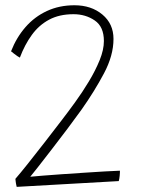

<svg xmlns="http://www.w3.org/2000/svg" viewBox="-20 -702 538 730"><path d="M436 -53Q436 -49.5 435.8 -44.2Q435.5 -39 435 -33.2Q434.5 -27.5 433.5 -22.2Q432.5 -17 431.5 -13.5L43.5 8.5Q42.5 4.5 41.8 1Q41 -2.5 40.5 -5.8Q40 -9 39.5 -13Q39 -17 38.5 -22Q56 -42 85.5 -79Q115 -116 149 -159.8Q183 -203.5 213.5 -243.5Q237 -274 265 -312.5Q293 -351 318 -392.5Q343 -434 359 -473.5Q375 -513 375 -546Q375 -600.5 340.2 -624.2Q305.5 -648 259.5 -648Q205.5 -648 166.8 -627.2Q128 -606.5 101 -569.2Q74 -532 55.5 -483Q52.5 -484.5 46.2 -488.5Q40 -492.5 33.5 -497.8Q27 -503 22 -507Q42.5 -559.5 77 -599Q111.5 -638.5 158.5 -660.2Q205.5 -682 263 -682Q327 -682 369.2 -646.8Q411.5 -611.5 411.5 -554Q411.5 -491 375.2 -422.8Q339 -354.5 289.5 -284.5Q267 -253 236.5 -212.5Q206 -172 176 -133.2Q146 -94.5 123.8 -66Q101.5 -37.5 95 -30Q108.5 -31.5 140.5 -34Q172.5 -36.5 214 -39.5Q255.5 -42.5 298.5 -45.2Q341.5 -48 378 -50.2Q414.5 -52.5 436 -53Z"/></svg>

Font: Grandstander Thin Thin
Style: Regular
Weight: 250
Version: Version 1.200